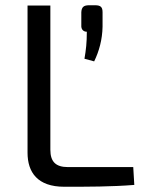

<svg xmlns="http://www.w3.org/2000/svg" viewBox="-20 -711 554 732"><path d="M320 -691C299 -691 291 -684 290 -664V-614C289 -599 298 -590 311 -590C311 -548 308 -522 302 -487L339 -477C358 -516 370 -560 371 -609V-664C371 -684 364 -691 342 -691ZM172 -690H85V-129C85 -54 123 1 225 1C314 1 405 1 492 -6L488 -74H239C193 -74 172 -94 172 -140Z"/></svg>

Font: SnT
Style: Regular
Weight: 400
Designer: Natanael Gama
Version: Version 1.001;PS 001.001;hotconv 1.0.70;makeotf.lib2.5.58329